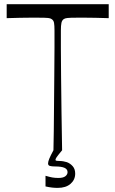

<svg xmlns="http://www.w3.org/2000/svg" viewBox="-20 -720 553 920"><path d="M198.1 173.3V122.3Q217.7 128 230.8 130.4Q243.9 132.7 260 132.7Q282.3 132.7 293 124.6Q303.7 116.4 303.7 104.7Q303.7 90.9 289.1 84.2Q274.6 77.6 244 77.6Q227.6 77.6 218.9 75Q210.3 72.4 210.3 63.1Q210.3 54.7 216.2 40.3Q222.1 25.9 236.1 0Q238.1 -92.1 238.6 -183Q239.1 -273.9 240.1 -352.9Q241.1 -432 241.1 -490.1Q241.1 -548.3 241.1 -574Q241.1 -598 238.9 -610.4Q236.7 -622.8 227 -628.7Q222.4 -632.4 210.8 -633.8Q199.1 -635.3 157.7 -635.3Q148.7 -635.3 127.1 -635.3Q105.4 -635.3 75.8 -634.7Q46.1 -634.1 12 -633V-700H500.9V-633Q466.9 -634.1 437.1 -634.7Q407.4 -635.3 386.2 -635.3Q365 -635.3 355.1 -635.3Q314.6 -635.3 302.9 -633.8Q291.3 -632.4 285.9 -628.7Q277 -622.8 274.4 -610.4Q271.7 -598 271.7 -574Q271.7 -548.3 271.7 -490.1Q271.7 -432 272.7 -352.9Q273.7 -273.9 274.7 -183Q275.7 -92.1 277.6 0Q256.4 25.6 251.1 33.6Q245.9 41.7 245.9 45.6Q245.9 49.6 251.4 50.5Q257 51.4 266.3 51.4Q274.1 51.4 283.6 53Q293 54.6 300.6 57.1Q317 63.3 328.6 76.7Q340.3 90.1 340.3 111.9Q340.3 141.4 318 160.9Q295.7 180.3 256.4 180.3Q243.1 180.3 229.5 178.8Q215.9 177.3 198.1 173.3Z"/></svg>

Font: Ojuju ExtraLight
Style: Regular
Weight: 200
Designer: Chisaokwu Joboson, Mirko Velimirovic
Foundry: Udi Foundry
Version: Version 1.000